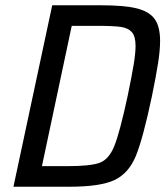

<svg xmlns="http://www.w3.org/2000/svg" viewBox="-20 -708 635 728"><path d="M178 -688H362Q450 -688 497.5 -676.5Q545 -665 566 -636.5Q587 -608 587 -553Q587 -518 579.5 -469.5Q572 -421 556 -343Q522 -182 495 -116.5Q468 -51 414.5 -25.5Q361 0 243 0H31ZM464 -344Q480 -421 487 -464Q494 -507 494 -534Q494 -570 480 -586Q466 -602 438 -606Q410 -610 348 -610H252L139 -78H235Q324 -78 358.5 -91Q393 -104 413.5 -154.5Q434 -205 464 -344Z"/></svg>

Font: Saira Semi Condensed
Style: Italic
Weight: 400
Width: 4
Italic angle: -12°
Designer: Hector Gatti with collaboration of the Omnibus-Type team
Foundry: Omnibus-Type
Version: Version 1.001; ttfautohint (v1.8)